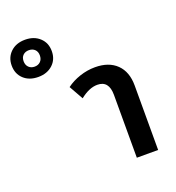

<svg xmlns="http://www.w3.org/2000/svg" viewBox="-384 -888 917 999"><g transform="rotate(-20 74.5 -388.0)"><path d="M-134 -570Q-184 -570 -214.5 -598.5Q-245 -627 -245 -673Q-245 -718 -214.5 -747Q-184 -776 -134 -776Q-85 -776 -54 -747.5Q-23 -719 -23 -673Q-23 -627 -54 -598.5Q-85 -570 -134 -570ZM-134 -627Q-114 -627 -101.5 -639.5Q-89 -652 -89 -673Q-89 -694 -101.5 -706Q-114 -718 -134 -718Q-154 -718 -166.5 -706Q-179 -694 -179 -673Q-179 -652 -166.5 -639.5Q-154 -627 -134 -627ZM203 0V-348Q203 -427 139 -427Q94 -427 44 -387L0 -465Q32 -489 74 -503Q116 -517 159 -517Q235 -517 278 -475Q321 -433 321 -357V0Z"/></g></svg>

Font: Noto Sans Thai Looped UI Medium
Style: Regular
Weight: 500
Designer: Cadson Demak Team
Foundry: Cadson Demak Co., Ltd.
Version: Version 1.000; ttfautohint (v1.8.4.7-5d5b)